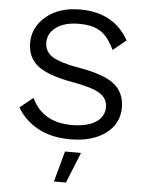

<svg xmlns="http://www.w3.org/2000/svg" viewBox="-60 -718 761 1003"><g transform="rotate(5 320.5 -216.5)"><path d="M320 -670Q497 -670 575 -530L506 -474Q476 -540 434.5 -567.5Q393 -595 321 -595Q245 -595 201.5 -563.5Q158 -532 158 -483Q158 -436 198 -410Q238 -384 341 -366Q472 -344 526.5 -300Q581 -256 581 -178Q581 -93 511 -41.5Q441 10 326 10Q226 10 155.5 -29Q85 -68 48 -133L117 -189Q174 -65 328 -65Q406 -65 452 -93.5Q498 -122 498 -174Q498 -218 458 -244Q418 -270 316 -288Q184 -311 129 -354Q74 -397 74 -474Q74 -556 141.5 -613Q209 -670 320 -670ZM389 76 324 237H261L305 76Z"/></g></svg>

Font: Work Sans
Style: Regular
Weight: 400
Designer: Wei Huang
Foundry: Wei Huang
Version: Version 1.032;PS 001.032;hotconv 1.0.70;makeotf.lib2.5.58329